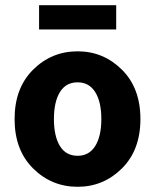

<svg xmlns="http://www.w3.org/2000/svg" viewBox="-20 -705 595 737"><path d="M278 12Q178 12 107 -58.5Q36 -129 36 -248Q36 -367 107 -437.5Q178 -508 278 -508Q377 -508 448 -437.5Q519 -367 519 -248Q519 -129 448 -58.5Q377 12 278 12ZM278 -107Q322 -107 345.5 -144.5Q369 -182 369 -248Q369 -314 345.5 -351.5Q322 -389 278 -389Q233 -389 210 -351.5Q187 -314 187 -248Q187 -182 210 -144.5Q233 -107 278 -107ZM130 -592V-685H426V-592Z"/></svg>

Font: Toshiba Sans
Style: Bold
Weight: 700
Designer: Paul D. Hunt
Foundry: Toshiba Corporation
Version: Version 2.020;PS 2.0;hotconv 1.0.86;makeotf.lib2.5.63406